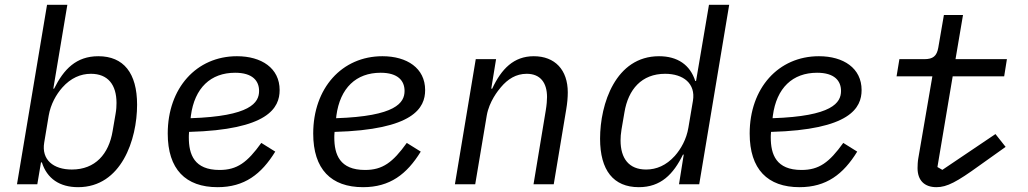

<svg xmlns="http://www.w3.org/2000/svg" viewBox="-20 -760 4241 792"><path d="M50.1 0H133.9L149.1 -90.2H152.7C174 -23.4 225.9 12.1 302.2 12.1C480.8 12.1 545.5 -184.3 545.5 -328.1C545.5 -458.8 489.7 -528.1 385.7 -528.1C294.4 -528.1 243.3 -474.8 203.1 -394.2H199.9L257.8 -740.1H174ZM162.3 -171.5 180.8 -282.7C188.9 -330.3 212 -370.7 237.2 -399.1C272 -438.2 312.5 -455.6 355.1 -455.6C425.4 -455.6 460.6 -410.2 460.6 -335.2C460.6 -322.1 459.9 -307.9 456.7 -290.1L444.6 -219.5C429 -124.6 372.9 -60.7 276.3 -60.7C200.3 -60.7 150.6 -100.9 162.3 -171.5Z M877.5 12.1C988.3 12.1 1057.9 -41.2 1115.4 -134.6L1057.9 -170.5C1000 -89.8 958.1 -58.9 885.7 -58.9C780.9 -58.9 758.9 -122.9 758.9 -193.2C758.9 -195.7 758.9 -206 759.9 -215.9C1086.3 -224.8 1133.5 -315 1133.5 -388.5C1133.5 -479 1058.6 -528.1 957.4 -528.1C790.1 -528.1 671.9 -396.3 671.9 -209.2C671.9 -61.8 745.7 12.1 877.5 12.1ZM766.3 -272.4 767.4 -282.7C782.7 -397.4 849.1 -459.9 949.9 -459.9C1022.4 -459.9 1048.7 -426.1 1048.7 -384.9C1048.7 -336.3 1012.8 -280.5 766.3 -272.4Z M1477.6 12.1C1588.4 12.1 1658 -41.2 1715.6 -134.6L1658 -170.5C1600.1 -89.8 1558.2 -58.9 1485.8 -58.9C1381 -58.9 1359 -122.9 1359 -193.2C1359 -195.7 1359 -206 1360.1 -215.9C1686.4 -224.8 1733.7 -315 1733.7 -388.5C1733.7 -479 1658.7 -528.1 1557.5 -528.1C1390.3 -528.1 1272 -396.3 1272 -209.2C1272 -61.8 1345.9 12.1 1477.6 12.1ZM1366.5 -272.4 1367.5 -282.7C1382.8 -397.4 1449.2 -459.9 1550.1 -459.9C1622.5 -459.9 1648.8 -426.1 1648.8 -384.9C1648.8 -336.3 1612.9 -280.5 1366.5 -272.4Z M1940.3 0 1987.9 -283.7C1997.9 -341.3 2034.4 -386.4 2046.2 -400.2C2074.6 -433.9 2108.7 -455.6 2152.7 -455.6C2209.5 -455.6 2236.5 -418 2236.5 -359.7C2236.5 -347.3 2235.1 -327.4 2231.2 -304L2180.8 0H2264.2L2315.7 -308.9C2320 -333.8 2322.1 -358.3 2322.1 -378.9C2322.1 -471.9 2269.2 -528.1 2181.8 -528.1C2099.4 -528.1 2048.3 -475.9 2010.3 -394.2H2006.4L2026.3 -516H1942.5L1856.5 0Z M2780.9 0H2864.3L2987.9 -740.1H2904.5L2851.2 -425.8H2848C2826.7 -492.5 2774.9 -528.1 2698.5 -528.1C2519.5 -528.1 2455.3 -331.7 2455.3 -187.9C2455.3 -57.2 2510.7 12.1 2615.1 12.1C2706 12.1 2757.5 -41.2 2797.2 -122.2H2800.4ZM2539.8 -180.8C2539.8 -193.9 2540.8 -208.1 2543.7 -225.9L2555.8 -296.5C2571.4 -391.3 2626.8 -455.6 2723.7 -455.6C2799 -455.6 2850.1 -415.1 2838.4 -344.5L2819.6 -233.3C2811.8 -185.7 2788.7 -145.2 2763.5 -116.8C2728.3 -77.8 2687.9 -60.7 2645.2 -60.7C2574.9 -60.7 2539.8 -105.8 2539.8 -180.8Z M3278.1 12.1C3388.8 12.1 3458.5 -41.2 3516 -134.6L3458.5 -170.5C3400.6 -89.8 3358.7 -58.9 3286.2 -58.9C3181.5 -58.9 3159.4 -122.9 3159.4 -193.2C3159.4 -195.7 3159.4 -206 3160.5 -215.9C3486.9 -224.8 3534.1 -315 3534.1 -388.5C3534.1 -479 3459.2 -528.1 3358 -528.1C3190.7 -528.1 3072.4 -396.3 3072.4 -209.2C3072.4 -61.8 3146.3 12.1 3278.1 12.1ZM3166.9 -272.4 3168 -282.7C3183.2 -397.4 3249.6 -459.9 3350.5 -459.9C3422.9 -459.9 3449.2 -426.1 3449.2 -384.9C3449.2 -336.3 3413.4 -280.5 3166.9 -272.4Z M3843 12.1C3886.4 12.1 3927.2 -9.9 4019.5 -76.7L4128.2 -154.1L4086.3 -207L3867.2 -59.3L3846.9 -71L3909.8 -445H4122.2L4133.5 -516H3921.5L3952.4 -698.2H3873.6L3850.5 -563.9C3844.5 -528.4 3828.1 -516 3793.3 -516H3690L3678.3 -445H3826L3768.1 -107.6C3765.6 -95.2 3764.9 -76.3 3764.9 -66.8C3764.9 -16 3793 12.1 3843 12.1Z"/></svg>

Font: Margiela Mono Italic Text It
Style: Regular
Weight: 400
Designer: Mike Abbink, Paul van der Laan, Pieter van Rosmalen
Foundry: Bold Monday
Version: Version 2.003 2021